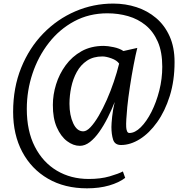

<svg xmlns="http://www.w3.org/2000/svg" viewBox="-20 -776 1006 1046"><path d="M51.5 -166.5Q51.5 -298.5 95.5 -407Q139.5 -515.5 215.8 -593.8Q292 -672 390.2 -714.2Q488.5 -756.5 597 -756.5Q663.5 -756.5 723.5 -737Q783.5 -717.5 830.2 -678Q877 -638.5 904 -578.5Q931 -518.5 931 -438Q931 -336.5 905 -253.5Q879 -170.5 836.2 -110.5Q793.5 -50.5 742 -18.2Q690.5 14 639.5 14Q605.5 14 596.2 -15.2Q587 -44.5 587 -84Q587 -101.5 591 -140.5Q595 -179.5 605 -220.5Q588 -177.5 566.8 -135Q545.5 -92.5 521 -57.8Q496.5 -23 469.8 -2.2Q443 18.5 415 18.5Q379.5 18.5 345.5 -7Q311.5 -32.5 289.5 -82.2Q267.5 -132 268 -204.5Q268 -260 285.5 -316.5Q303 -373 337.8 -420.5Q372.5 -468 424.2 -497Q476 -526 545.5 -526Q566 -526 598.5 -519.2Q631 -512.5 652.5 -498L728 -515Q718.5 -477.5 707.8 -421Q697 -364.5 687.8 -304Q678.5 -243.5 673.5 -194Q670 -156.5 668.2 -127.2Q666.5 -98 667.5 -84Q668 -71.5 672 -61.5Q676 -51.5 685 -51.5Q715.5 -51.5 747 -82.8Q778.5 -114 805 -166.2Q831.5 -218.5 847.8 -282.5Q864 -346.5 864 -412.5Q864 -493 839.8 -548.5Q815.5 -604 773.8 -638.2Q732 -672.5 678.2 -688Q624.5 -703.5 565 -703.5Q465.5 -703.5 384.5 -660Q303.5 -616.5 245.8 -542.2Q188 -468 157 -375Q126 -282 126 -182.5Q126 -62.5 169.8 23Q213.5 108.5 289.8 153.8Q366 199 463.5 199Q528.5 199 577.2 184.8Q626 170.5 649.5 158L662 193Q628 219 574.5 234.5Q521 250 454 250Q332 250 241.5 197.5Q151 145 101.2 51.2Q51.5 -42.5 51.5 -166.5ZM358.5 -210.5Q358.5 -148.5 378.8 -104.5Q399 -60.5 433.5 -60.5Q452 -60.5 473.5 -83.5Q495 -106.5 517.8 -145.2Q540.5 -184 561.8 -232Q583 -280 600.2 -331Q617.5 -382 629 -429.5Q616.5 -447.5 587.2 -458Q558 -468.5 538 -468.5Q488.5 -468.5 454 -445.5Q419.5 -422.5 398.5 -384.2Q377.5 -346 368 -300.5Q358.5 -255 358.5 -210.5Z"/></svg>

Font: Merriweather
Style: Italic
Weight: 400
Italic angle: -7.8°
Designer: Eben Sorkin
Foundry: Eben Sorkin
Version: Version 2.100